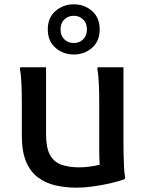

<svg xmlns="http://www.w3.org/2000/svg" viewBox="-20 -856 682 888"><path d="M336 12Q283 12 237 1.5Q191 -9 155.5 -35.5Q120 -62 100.5 -109Q81 -156 81 -227V-374Q81 -394 80.5 -425.5Q80 -457 78 -488Q76 -519 72 -537L74 -545H193V-235Q193 -173 211 -140Q229 -107 263.5 -94.5Q298 -82 347 -82Q371 -82 395.5 -85.5Q420 -89 441 -94Q440 -107 439.5 -123Q439 -139 439 -156V-374Q439 -394 438.5 -425.5Q438 -457 436 -488Q434 -519 430 -537L432 -545H551V-199Q551 -179 551.5 -147.5Q552 -116 553.5 -85Q555 -54 559 -36L557 -28Q529 -17 489 -8Q449 1 408 6.5Q367 12 336 12ZM321 -604Q272 -604 236.5 -635Q201 -666 201 -720Q201 -774 236.5 -805Q272 -836 321 -836Q371 -836 406 -805Q441 -774 441 -720Q441 -666 406 -635Q371 -604 321 -604ZM321 -657Q347 -657 364.5 -674Q382 -691 382 -720Q382 -749 364.5 -766Q347 -783 321 -783Q295 -783 277.5 -766Q260 -749 260 -720Q260 -691 277.5 -674Q295 -657 321 -657Z"/></svg>

Font: Kufam Medium
Style: Regular
Weight: 500
Designer: Wael Morcos, Artur Schmal
Foundry: Original Type
Version: Version 1.300; ttfautohint (v1.8.3)